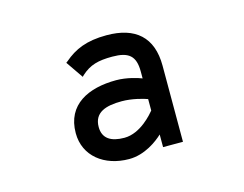

<svg xmlns="http://www.w3.org/2000/svg" viewBox="-57 -868 617 485"><g transform="rotate(-15 251.5 -625.5)"><path d="M141 -746 137 -743 168 -698 172 -702C194 -722 216 -728 253 -728C296 -728 313 -714 313 -673V-655C303 -659 275 -668 247 -668C175 -668 114 -640 114 -565C114 -505 163 -467 228 -467C269 -467 303 -493 318 -507V-474H370V-673C370 -748 328 -784 253 -784C200 -784 169 -770 141 -746ZM230 -522C195 -522 174 -535 174 -565C174 -603 205 -613 247 -613C274 -613 302 -605 313 -601V-571C307 -564 273 -522 230 -522Z"/></g></svg>

Font: Charger Monospace
Style: Regular
Weight: 400
Designer: Jasper
Foundry: Cannot Into Space Fonts
Version: Version 0.980